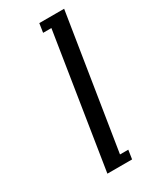

<svg xmlns="http://www.w3.org/2000/svg" viewBox="-142 -555 483 598"><g transform="rotate(-30 99.5 -256.0)"><path d="M59.1 0 134.8 -480H105L109.9 -512.2H199.2L123 -32.2H152.8L147.9 0Z"/></g></svg>

Font: Gawaa
Style: Italic
Weight: 400
Designer: T. Christopher White
Version: Version 1.0